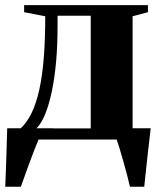

<svg xmlns="http://www.w3.org/2000/svg" viewBox="-21 -532 612 732"><path d="M43.5 0V-37.5L56.5 -41.5Q81 -63.5 99 -100.2Q117 -137 128.8 -190Q140.5 -243 146 -312.8Q151.5 -382.5 151.5 -470L71 -485.5V-512.5H543V-485.5L484.5 -470V0ZM118 -42.5H325V-472H198.5V-435.5Q198.5 -360 192.8 -296Q187 -232 176.2 -181.8Q165.5 -131.5 151 -96.2Q136.5 -61 118 -42.5ZM-1 180Q0.5 145.5 1.8 108.5Q3 71.5 4.2 33Q5.5 -5.5 6.5 -43H182L127.5 -3Q121.5 10 112 34.2Q102.5 58.5 92 86.8Q81.5 115 72.8 140Q64 165 58.5 180ZM474.5 180Q470.5 162 463.8 136.5Q457 111 449.5 84.2Q442 57.5 435 34.2Q428 11 423 -2.5L402.5 -43H553.5Q551.5 -24.5 548.8 -1.2Q546 22 543.2 47.2Q540.5 72.5 537.8 97Q535 121.5 532.8 143Q530.5 164.5 529 180Z"/></svg>

Font: Merriweather 120pt ExtraBold
Style: Regular
Weight: 800
Version: Version 2.100